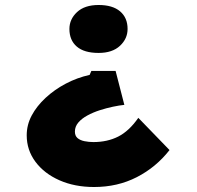

<svg xmlns="http://www.w3.org/2000/svg" viewBox="-20 -565 791 769"><path d="M443 -281 478 -145Q458 -143 432 -137.5Q406 -132 379.5 -123.5Q353 -115 330 -102.5Q307 -90 293.5 -74Q280 -58 280 -38Q280 -21 290.5 -12Q301 -3 318.5 0.5Q336 4 354 4Q410 4 453.5 -18Q497 -40 534 -93L659 36Q605 105 528 144.5Q451 184 357 184Q279 184 218 157Q157 130 122 83Q87 36 87 -23Q87 -65 107 -102.5Q127 -140 162.5 -173Q198 -206 243.5 -230Q289 -254 339 -265L346 -281ZM491 -449Q491 -410 460.5 -381.5Q430 -353 375 -353Q317 -353 287.5 -378.5Q258 -404 258 -449Q258 -488 288.5 -516.5Q319 -545 375 -545Q431 -545 461 -519.5Q491 -494 491 -449Z"/></svg>

Font: Lexend Mega ExtraBold
Style: Regular
Weight: 800
Designer: Bonnie Shaver-Troup, Thomas Jockin
Foundry: Lexend
Version: Version 1.007